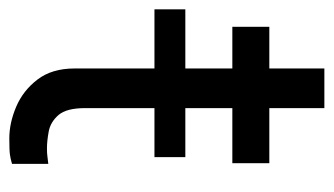

<svg xmlns="http://www.w3.org/2000/svg" viewBox="-184 -532 706 406"><g transform="rotate(90 169.0 -329.0)"><path d="M298.3 -367.9V-302.6H194.6V-156.2Q194.6 -116.5 209.3 -99.6Q224.1 -82.7 244.1 -79Q264.2 -75.3 279.8 -75.3Q290.5 -75.3 296.2 -76.2Q301.8 -77.1 312.5 -78.1V-1.4Q301.8 1.8 293 3Q284.1 4.3 258.5 4.3Q225.9 4.3 191.6 -10.3Q157.3 -24.9 134.1 -55.4Q110.8 -85.9 110.8 -133.5V-302.6H-14.2V-367.9H110.8V-467.3H22.7V-545.5H110.8V-661.9H194.6V-545.5H311.1V-467.3H194.6V-367.9Z"/></g></svg>

Font: Inter UI
Style: Regular
Weight: 400
Designer: Rasmus Andersson
Foundry: rsms
Version: Version 2.2